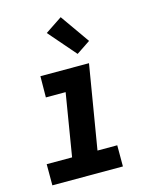

<svg xmlns="http://www.w3.org/2000/svg" viewBox="-115 -844 731 920"><g transform="rotate(-15 250.0 -384.0)"><path d="M29 0V-105H155L206 -415H108L109 -520H350L281 -105H379V0ZM309 -577 192 -712 276 -768 378 -623Z"/></g></svg>

Font: Iosevka Extrabold Oblique
Style: Regular
Weight: 800
Italic angle: -9°
Monospace: yes
Designer: Belleve Invis
Foundry: Belleve Invis
Version: Version 32.5.0; ttfautohint (v1.8.4)